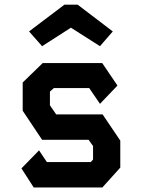

<svg xmlns="http://www.w3.org/2000/svg" viewBox="-20 -826 640 846"><path d="M168 -548 80 -462.5V-338L165.5 -210H370.5L390 -182.5V-123L380 -112H186.5L152 -163.5L74.5 -84L128.5 0H431L510 -87.5V-206.5L432 -322H227.5L200 -362V-422.5L217.5 -438H373L420.5 -368.5L497.5 -449L430.5 -548ZM322 -805.5 477 -687.5 420.5 -622.5 292.5 -704 165.5 -622.5 108 -687.5 264 -805.5Z"/></svg>

Font: Kode
Style: Regular
Weight: 400
Monospace: yes
Designer: Isa Ozler
Foundry: Kadena LLC
Version: Version 1.000;gftools[0.9.28]